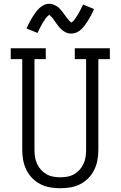

<svg xmlns="http://www.w3.org/2000/svg" viewBox="-20 -991 640 1019"><path d="M300 8Q273 8 246 3.5Q219 -1 194.5 -13.5Q170 -26 151 -45.5Q132 -65 120 -89.5Q108 -114 103 -141Q98 -168 98 -195V-677H37V-735H223V-677H163V-195Q163 -176 166 -157Q169 -138 177 -121Q185 -104 197.5 -90Q210 -76 226.5 -66.5Q243 -57 262 -53.5Q281 -50 300 -50Q319 -50 338 -53.5Q357 -57 373.5 -66.5Q390 -76 402.5 -90Q415 -104 423 -121Q431 -138 434 -157Q437 -176 437 -195V-677H377V-735H563V-677H502V-195Q502 -168 497 -141Q492 -114 480 -89.5Q468 -65 449 -45.5Q430 -26 405.5 -13.5Q381 -1 354 3.5Q327 8 300 8ZM358 -813Q353 -813 348 -813.5Q343 -814 338.5 -815.5Q334 -817 329.5 -819Q325 -821 320.5 -824Q316 -827 312.5 -829.5Q309 -832 305 -836Q301 -840 297.5 -843.5Q294 -847 291 -851Q288 -855 285 -859Q282 -863 279 -867Q276 -871 273 -875Q270 -879 267 -884Q264 -889 260.5 -893Q257 -897 254.5 -900Q252 -903 248 -906.5Q244 -910 242 -912Q240 -911 236 -908Q232 -905 228 -900.5Q224 -896 222.5 -893.5Q221 -891 219 -888Q217 -885 215 -882Q213 -879 210.5 -875.5Q208 -872 205.5 -867.5Q203 -863 200.5 -858.5Q198 -854 195.5 -849.5Q193 -845 190.5 -839.5Q188 -834 185 -828Q182 -822 179 -816L121 -840Q129 -859 137 -874Q145 -889 153 -901.5Q161 -914 168.5 -924.5Q176 -935 187 -946Q198 -957 212 -964Q226 -971 242 -971Q252 -971 261.5 -967.5Q271 -964 279.5 -959Q288 -954 295 -947Q302 -940 308.5 -932Q315 -924 320.5 -916Q326 -908 333 -899Q340 -890 346 -883Q352 -876 358 -871Q360 -872 364 -875Q368 -878 372 -882.5Q376 -887 377.5 -889.5Q379 -892 381 -895Q383 -898 385 -901Q387 -904 389.5 -908Q392 -912 394.5 -916Q397 -920 399.5 -924.5Q402 -929 404.5 -934Q407 -939 409.5 -944Q412 -949 415 -955Q418 -961 421 -967L479 -943Q471 -924 463 -909Q455 -894 447 -881.5Q439 -869 431.5 -858.5Q424 -848 413 -837Q402 -826 388 -819.5Q374 -813 358 -813Z"/></svg>

Font: Iosevka Curly Slab LtEx
Style: Regular
Weight: 300
Width: 7
Monospace: yes
Designer: Belleve Invis
Foundry: Belleve Invis
Version: Version 11.1.0; ttfautohint (v1.8.3)